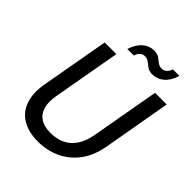

<svg xmlns="http://www.w3.org/2000/svg" viewBox="-244 -1016 1165 1165"><g transform="rotate(45 339.0 -433.0)"><path d="M285 12Q204 12 150 -20Q96 -52 74.5 -113.5Q53 -175 68 -262L146 -700H246L168 -261Q158 -203 169.5 -162.5Q181 -122 214 -100.5Q247 -79 302 -79Q353 -79 393.5 -98Q434 -117 461.5 -157.5Q489 -198 500 -261L578 -700H678L601 -262Q584 -168 537.5 -107.5Q491 -47 425.5 -17.5Q360 12 285 12ZM271 -769Q289 -824 321 -851Q353 -878 393 -878Q421 -878 437 -866.5Q453 -855 467.5 -843.5Q482 -832 503 -832Q520 -832 533.5 -843.5Q547 -855 554 -877H610Q593 -822 560.5 -794.5Q528 -767 487 -767Q460 -767 443 -779Q426 -791 412 -802.5Q398 -814 377 -814Q360 -814 347 -803Q334 -792 327 -769Z"/></g></svg>

Font: DM Sans Medium
Style: Italic
Weight: 500
Italic angle: -10°
Designer: Colophon Foundry, Jonny Pinhorn
Foundry: Colophon Foundry
Version: Version 4.004;gftools[0.9.30]